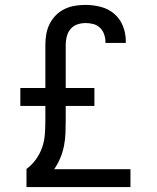

<svg xmlns="http://www.w3.org/2000/svg" viewBox="-20 -763 640 783"><path d="M88 0V-74Q110 -90 126.5 -113Q143 -136 152 -162Q161 -188 163 -216Q165 -244 165 -272V-331H63V-404H165V-581Q165 -603 169 -625Q173 -647 183 -666.5Q193 -686 208.5 -701.5Q224 -717 244 -726.5Q264 -736 285.5 -739.5Q307 -743 329 -743Q360 -743 391 -735Q422 -727 445.5 -707Q469 -687 481 -657.5Q493 -628 493 -596V-588H410V-593Q410 -608 404.5 -623.5Q399 -639 387.5 -650Q376 -661 360.5 -665Q345 -669 329 -669Q312 -669 295.5 -663.5Q279 -658 268 -645Q257 -632 252.5 -615Q248 -598 248 -581V-404H365V-331H248V-272Q248 -246 247 -220Q246 -194 241 -168.5Q236 -143 226 -119Q216 -95 201 -73H512V0Z"/></svg>

Font: Iosevka Fixed Extended
Style: Regular
Weight: 400
Width: 7
Monospace: yes
Designer: Belleve Invis
Foundry: Belleve Invis
Version: Version 24.1.1; ttfautohint (v1.8.4)